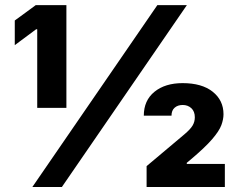

<svg xmlns="http://www.w3.org/2000/svg" viewBox="-20 -748 946 768"><path d="M245.6 -727.5V-316.4H128.9V-630.9H124.5L39.1 -567.4V-666L123 -727.5ZM109.4 0 609.4 -727.5H727.5L227.5 0ZM566.4 0V-83.5L716.8 -210Q741.2 -230.5 750.2 -245.6Q759.3 -260.7 759.3 -278.8Q759.3 -302.2 745.4 -315.2Q731.4 -328.1 710.9 -328.1Q690.9 -328.1 678.5 -317.1Q666 -306.2 666 -285.2H555.2Q555.2 -346.2 597.9 -380.9Q640.6 -415.5 710.4 -415.5Q787.6 -415.5 830.8 -381.1Q874 -346.7 874 -291Q874 -271 865.5 -247.6Q856.9 -224.1 828.6 -191.2Q800.3 -158.2 741.7 -108.9L727.1 -96.7V-92.3H879.4V0Z"/></svg>

Font: Inter 16pt Black
Style: Regular
Weight: 900
Version: Version 4.001;git-66647c0bb